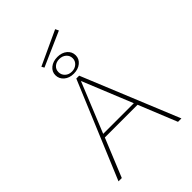

<svg xmlns="http://www.w3.org/2000/svg" viewBox="-274 -1105 1232 1232"><g transform="rotate(-45 342.5 -489.0)"><path d="M471 -955 237 -852 227 -870 460 -978ZM252 -768Q252 -800 278 -821Q304 -842 344 -842Q384 -842 409.5 -820.5Q435 -799 435 -766Q435 -734 409 -712.5Q383 -691 343 -691Q303 -691 277.5 -713Q252 -735 252 -768ZM408 -766Q408 -791 389.5 -807.5Q371 -824 343 -824Q316 -824 298 -808.5Q280 -793 280 -768Q280 -743 298 -726Q316 -709 344 -709Q371 -709 389.5 -725.5Q408 -742 408 -766ZM597 0 491 -261H194L87 0H57L332 -658H358L628 0ZM203 -285H481L342 -626Z"/></g></svg>

Font: EauTestInfant Extralight
Style: Regular
Weight: 250
Designer: Christian Thalmann (Catharsis Fonts)
Version: Version 0.001;PS 000.001;hotconv 1.0.88;makeotf.lib2.5.64775